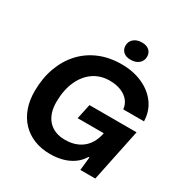

<svg xmlns="http://www.w3.org/2000/svg" viewBox="-209 -1090 1209 1262"><g transform="rotate(30 395.5 -459.0)"><path d="M345.6 9.3Q279.6 9.3 225.5 -12.3Q171.4 -33.9 132.6 -74.4Q93.9 -115 73.2 -172.4Q52.6 -229.9 53.1 -301.9Q54 -399.6 83.3 -479.3Q112.6 -559 166.2 -617.1Q219.9 -675.1 294.9 -706.4Q369.9 -737.6 461.7 -737.6Q548.6 -737.6 618.4 -706.9Q688.3 -676.3 730.5 -619.9Q772.7 -563.4 775 -485.7H617.6Q614 -521.7 592.2 -548.5Q570.4 -575.3 533.4 -590.2Q496.3 -605.1 447.6 -605.1Q377.6 -605.1 325.3 -569Q273 -532.9 243.3 -467.2Q213.6 -401.6 212.4 -312.6Q211.9 -266 223.6 -230.3Q235.3 -194.6 258.1 -170Q281 -145.4 312.9 -133Q344.9 -120.6 385.4 -120.6Q437.7 -120.6 478 -138.7Q518.3 -156.9 544.5 -190.7Q570.7 -224.6 581.7 -270.7L588.4 -300.4L602.1 -285.7H387L411.1 -398.9H768.7L685.7 0H572.3L583 -100.7H576.3Q555 -65.1 521 -40.4Q487 -15.7 443 -3.2Q399 9.3 345.6 9.3ZM495.3 -792Q459.7 -792 440.1 -810Q420.6 -828 420.6 -856.7Q420.6 -888.6 443.9 -908.4Q467.1 -928.3 505.7 -928.3Q541.3 -928.3 560.9 -910.4Q580.4 -892.6 580.4 -863.6Q580.4 -831.7 557.1 -811.9Q533.9 -792 495.3 -792Z"/></g></svg>

Font: Mona Sans
Style: Italic
Weight: 200
Italic angle: -11.6951°
Designer: Deni Anggara
Foundry: GitHub
Version: Version 2.000